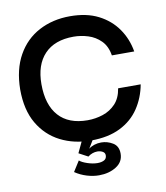

<svg xmlns="http://www.w3.org/2000/svg" viewBox="-84 -643 769 888"><g transform="rotate(-10 301.0 -199.0)"><path d="M301 10Q222 10 158 -22.5Q94 -55 56.5 -119Q19 -183 19 -279Q20 -373 57 -439Q94 -505 158.5 -539Q223 -573 304 -573Q382 -573 437 -545Q492 -517 525.5 -469Q559 -421 569 -361H464Q457 -405 431.5 -430.5Q406 -456 372 -466.5Q338 -477 304 -477Q215 -477 167.5 -427Q120 -377 120 -286Q120 -189 166.5 -137Q213 -85 302 -85Q339 -85 374 -96.5Q409 -108 434 -134.5Q459 -161 466 -206H572Q561 -145 528 -95.5Q495 -46 438.5 -18Q382 10 301 10ZM198 140 229 91Q240 101 265.5 109.5Q291 118 313 118Q331 118 343.5 111.5Q356 105 356 89Q356 77 345 71Q334 65 320 65Q309 65 297.5 69Q286 73 276 81L233 58L276 -33L323 -15L286 46Q297 37 312.5 32Q328 27 345 27Q374 27 399.5 42.5Q425 58 425 93Q425 132 391 153.5Q357 175 310 175Q282 175 252.5 166Q223 157 198 140Z"/></g></svg>

Font: Darker Grotesque Light
Style: Bold
Weight: 700
Version: Version 1.000;gftools[0.9.28]